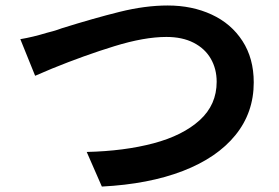

<svg xmlns="http://www.w3.org/2000/svg" viewBox="-20 -676 1017 699"><path d="M150.6 -556.6 173.6 -562.7Q188.5 -566.9 205.3 -573.2Q322.8 -609.9 415.6 -632.9Q508.5 -656 590.6 -656Q679.4 -656 750.6 -623Q821.8 -590.1 862.8 -526.7Q903.8 -463.4 903.8 -376Q903.8 -266.1 836.9 -183.8Q770 -101.6 645.9 -53.6Q521.7 -5.6 350.8 3.2L295.7 -122.8Q432.4 -126 538.9 -154.3Q645.5 -182.6 707.2 -238.6Q768.8 -294.7 768.8 -378.2Q768.8 -425.3 747.4 -462.3Q726.1 -499.3 684.9 -520.4Q643.8 -541.5 585.7 -541.5Q505.6 -541.5 396.6 -507.9Q287.6 -474.4 169.4 -426.3L107.9 -400.1L54 -533.4Q98.9 -540.8 150.6 -556.6Z"/></svg>

Font: Min Sans VF VF
Style: Regular
Weight: 400
Designer: Jinseong-Kim, NotoSansCJK, Nunito
Foundry: Jinseong-Kim
Version: Version 1.420;Glyphs 3.1.2 (3151)